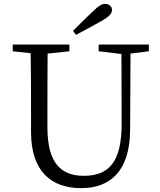

<svg xmlns="http://www.w3.org/2000/svg" viewBox="-20 -960 832 996"><path d="M374 -779C418 -802 464 -827 508 -852C547 -874 561 -890 561 -909C561 -927 545 -940 525 -940C509 -940 491 -930 462 -901C428 -869 393 -835 359 -800ZM752 -729H492V-694L610 -680L611 -318C611 -122 547 -48 414 -48C299 -48 226 -111 226 -299V-391C226 -490 226 -587 227 -682L340 -694V-729H46V-694L139 -684C141 -587 141 -489 141 -391V-275C141 -71 246 16 401 16C553 16 655 -74 655 -290L657 -682L752 -694Z"/></svg>

Font: Source Han Serif AKR9
Style: Regular
Weight: 400
Designer: Ryoko NISHIZUKA 西塚涼子 (kana & ideographs); Frank Grießhammer (Latin, Greek & Cyrillic); Sandoll Communications 산돌커뮤니케이션, 
Foundry: Adobe Systems Incorporated
Version: Version 1.005;hotconv 1.0.107;makeotfexe 2.5.65593